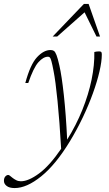

<svg xmlns="http://www.w3.org/2000/svg" viewBox="-104 -690 554 975"><path d="M39.5 -268.5H24.5Q50 -363 84 -399.5Q118 -436 152.5 -436Q163 -436 169.8 -431.5Q176.5 -427 183 -410.2Q189.5 -393.5 197.5 -357.5Q209.5 -305.5 220.2 -207.2Q231 -109 237 19Q283 -54.5 314.2 -132.2Q345.5 -210 361 -285.2Q376.5 -360.5 375 -426Q387 -429 399 -429Q407.5 -429 410.2 -426Q413 -423 413 -413Q413 -378 401.2 -327.2Q389.5 -276.5 368 -216.8Q346.5 -157 316.8 -94.5Q287 -32 251 27.5Q179 146 105.2 205.5Q31.5 265 -29.5 265Q-56.5 265 -70.2 254.2Q-84 243.5 -84 228.5Q-84 214 -77 206.2Q-70 198.5 -62 198.5Q-58.5 198.5 -53.2 202.8Q-48 207 -40.5 213Q-33 219 -22 224.8Q-11 230.5 2 230.5Q40.5 230.5 94.2 191Q148 151.5 206.5 65.5Q198.5 -74 188.2 -176.8Q178 -279.5 168 -329.5Q161.5 -364 157.2 -379.2Q153 -394.5 149.2 -398.2Q145.5 -402 140 -402Q116 -402 91 -374Q66 -346 39.5 -268.5ZM163.5 -504.5 322 -670H346L404 -504.5H386L325.5 -627.5L186.5 -504.5Z"/></svg>

Font: Newsreader 16pt ExtraLight
Style: Italic
Weight: 275
Italic angle: -17°
Designer: Hugues Gentile
Foundry: Production Type
Version: Version 1.003; ttfautohint (v1.8.3)